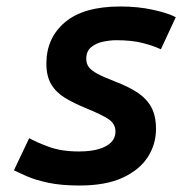

<svg xmlns="http://www.w3.org/2000/svg" viewBox="-20 -558 600 592"><path d="M225 14Q169 14 129 5.5Q89 -3 63 -14.5Q37 -26 23 -33L70 -132Q91 -120 130 -105.5Q169 -91 223 -91Q260 -91 285 -98.5Q310 -106 323 -119.5Q336 -133 336 -152Q336 -176 315.5 -190Q295 -204 246 -224Q207 -240 180 -256.5Q153 -273 138 -298Q123 -323 123 -362Q123 -441 180.5 -489.5Q238 -538 351 -538Q405 -538 451 -528Q497 -518 522 -505L476 -406Q453 -417 419.5 -425.5Q386 -434 338 -434Q320 -434 298 -429.5Q276 -425 261 -412.5Q246 -400 246 -377Q246 -362 253.5 -351.5Q261 -341 280.5 -330.5Q300 -320 334 -307Q376 -291 404 -272.5Q432 -254 446.5 -227.5Q461 -201 461 -160Q461 -113 435.5 -73.5Q410 -34 358 -10Q306 14 225 14Z"/></svg>

Font: Ubuntu Sans Mono SemiBold
Style: Italic
Weight: 600
Italic angle: -13.5°
Monospace: yes
Designer: Dalton Maag Ltd
Foundry: Dalton Maag Ltd
Version: Version 1.006